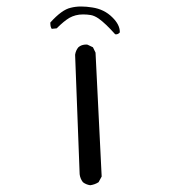

<svg xmlns="http://www.w3.org/2000/svg" viewBox="-20 -564 540 579"><path d="M240.2 -429.7Q225.6 -429.7 216.3 -421.4Q208.5 -412.1 206.5 -398.9L220.2 -38.6Q221.7 -25.4 230 -14.6Q239.3 -7.3 252 -5.4Q266.1 -7.3 277.3 -14.6L286.6 -31.7L268.1 -405.3L260.3 -421.4L244.1 -429.2Q242.2 -429.7 240.2 -429.7ZM189.5 -510.3Q198.2 -515.1 208.3 -517.8Q218.3 -520.5 230.5 -520.5Q242.7 -520.5 253.9 -518.6Q265.1 -516.6 277.8 -507.8Q298.3 -493.2 327.1 -460.9Q328.6 -460.4 329.6 -460.4Q336.4 -460.4 341.3 -466.3Q341.3 -467.3 341.3 -467.8Q341.3 -489.7 318.8 -511.7Q294.4 -536.1 258.3 -541.5Q240.7 -544.4 224.4 -544.4Q208 -544.4 192.9 -540.5Q166.5 -534.7 131.8 -496.1Q131.8 -494.1 131.8 -492.2Q131.8 -484.9 134.8 -478.5L136.7 -477.1L150.9 -478.5Q172.9 -500.5 189.5 -510.3Z"/></svg>

Font: Bakudai
Style: ExtraLight
Weight: 200
Version: Version 1.48